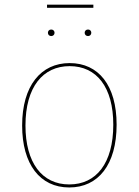

<svg xmlns="http://www.w3.org/2000/svg" viewBox="-20 -801 600 830"><path d="M383.6 -767.3V-780.9H183.3V-767.3ZM201.3 -673.4C192.6 -673.4 187.1 -667 187.1 -659.3C187.1 -651.6 192.6 -645.1 201.3 -645.1C210.4 -645.1 215.8 -651.6 215.8 -659.3C215.8 -667 210.4 -673.4 201.3 -673.4ZM360.6 -673.4C351.4 -673.4 346 -667 346 -659.3C346 -651.6 351.4 -645.1 360.6 -645.1C369.3 -645.1 374.7 -651.6 374.7 -659.3C374.7 -667 369.3 -673.4 360.6 -673.4ZM281 -528.3C157.4 -528.3 75.7 -431 75.7 -258.4C75.7 -91 152.8 9.4 279.4 9.4C404.6 9.4 484.1 -89 484.1 -262C484.1 -432 406 -528.3 281 -528.3ZM281 -515.1C398.1 -515.1 469.7 -423.7 469.7 -262C469.7 -95.6 396.3 -3.7 279.4 -3.7C161.6 -3.7 90.1 -97.6 90.1 -258.4C90.1 -425.3 165.7 -515.1 281 -515.1Z"/></svg>

Font: Fira Sans Hair
Style: Regular
Weight: 100
Designer: bBox Type GmbH & Carrois Corporate GbR & Edenspiekermann AG
Foundry: bBox Type GmbH & Carrois Corporate GbR & Edenspiekermann AG
Version: Version 4.300;PS 004.300;hotconv 1.0.88;makeotf.lib2.5.64775